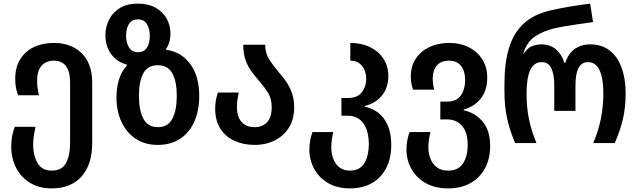

<svg xmlns="http://www.w3.org/2000/svg" viewBox="-20 -790 3520 1060"><path d="M265 250Q195 250 145 219Q95 188 68.5 135.5Q42 83 42 18Q42 -14 47.5 -41Q53 -68 62 -90H176Q172 -72 167.5 -46Q163 -20 163 8Q163 67 187 109.5Q211 152 265 152Q321 152 344 111Q367 70 367 -3V-334Q367 -455 277 -455Q234 -455 209.5 -427Q185 -399 185 -347Q185 -304 195 -264H80Q72 -285 68 -306Q64 -327 64 -354Q64 -419 92 -463.5Q120 -508 168 -530.5Q216 -553 277 -553Q373 -553 431 -496Q489 -439 489 -334V0Q489 118 430.5 184Q372 250 265 250Z M850 10Q780 10 729.5 -23.5Q679 -57 651 -116.5Q623 -176 623 -252Q623 -306 637 -351.5Q651 -397 681 -429V-433Q625 -448 593.5 -491.5Q562 -535 562 -595Q562 -642 582 -681.5Q602 -721 641.5 -745.5Q681 -770 742 -770Q798 -770 838 -748Q878 -726 899.5 -688.5Q921 -651 921 -606Q921 -552 896 -519V-516Q903 -514 910 -513Q988 -498 1034 -431.5Q1080 -365 1080 -261Q1080 -181 1053.5 -120Q1027 -59 975.5 -24.5Q924 10 850 10ZM742 -502Q776 -502 791.5 -527Q807 -552 807 -593Q807 -630 791.5 -656.5Q776 -683 741 -683Q707 -683 691.5 -657Q676 -631 676 -593Q676 -557 691.5 -529.5Q707 -502 742 -502ZM852 -88Q907 -88 931.5 -134.5Q956 -181 956 -261Q956 -340 931.5 -385Q907 -430 851 -430Q795 -430 771 -385Q747 -340 747 -261Q747 -181 771.5 -134.5Q796 -88 852 -88Z M1385 10Q1323 10 1273.5 -13Q1224 -36 1196 -80.5Q1168 -125 1168 -189Q1168 -216 1172 -237Q1176 -258 1183 -279H1298Q1294 -260 1291 -240.5Q1288 -221 1288 -198Q1288 -146 1313.5 -117Q1339 -88 1385 -88Q1430 -88 1455 -116Q1480 -144 1480 -197Q1480 -245 1460.5 -276.5Q1441 -308 1415 -338Q1394 -362 1372.5 -390Q1351 -418 1337 -454.5Q1323 -491 1323 -543H1444Q1444 -497 1466 -462.5Q1488 -428 1516 -395Q1538 -370 1558 -342Q1578 -314 1591 -278.5Q1604 -243 1604 -197Q1604 -133 1576 -87Q1548 -41 1498.5 -15.5Q1449 10 1385 10Z M1912 250Q1842 250 1792 221Q1742 192 1715 143Q1688 94 1688 36Q1688 8 1693 -17Q1698 -42 1705 -61H1820Q1816 -46 1812.5 -22.5Q1809 1 1809 24Q1809 57 1820 86.5Q1831 116 1854 134Q1877 152 1912 152Q1966 152 1991 112Q2016 72 2016 5Q2016 -69 1985.5 -110Q1955 -151 1900 -151H1865V-249H1901Q1954 -249 1978 -281Q2002 -313 2002 -354Q2002 -397 1979 -426Q1956 -455 1914 -455V-553Q1976 -553 2023.5 -529.5Q2071 -506 2097.5 -465Q2124 -424 2124 -371Q2124 -306 2089 -263Q2054 -220 1994 -205V-201Q2034 -193 2067.5 -168Q2101 -143 2120.5 -98.5Q2140 -54 2140 11Q2140 120 2079 185Q2018 250 1912 250Z M2454 250Q2381 250 2329.5 220.5Q2278 191 2251 142Q2224 93 2224 36Q2224 8 2229 -17Q2234 -42 2241 -61H2357Q2352 -45 2348.5 -22Q2345 1 2345 24Q2345 56 2356 85Q2367 114 2391 133Q2415 152 2454 152Q2510 152 2536 112.5Q2562 73 2562 9Q2562 -58 2531.5 -94.5Q2501 -131 2445 -131H2411V-229H2448Q2501 -229 2524.5 -263.5Q2548 -298 2548 -348Q2548 -397 2525.5 -426Q2503 -455 2459 -455Q2414 -455 2391.5 -428Q2369 -401 2369 -358Q2369 -328 2377 -295H2260Q2254 -314 2251 -330Q2248 -346 2248 -368Q2248 -424 2275 -465.5Q2302 -507 2350 -530Q2398 -553 2460 -553Q2522 -553 2569.5 -528.5Q2617 -504 2643.5 -461Q2670 -418 2670 -362Q2670 -292 2635 -247Q2600 -202 2540 -185V-181Q2600 -169 2643 -120.5Q2686 -72 2686 15Q2686 86 2658 138.5Q2630 191 2578 220.5Q2526 250 2454 250Z M2824 0Q2793 -73 2779 -139.5Q2765 -206 2765 -283V-328Q2765 -440 2789.5 -523Q2814 -606 2870.5 -659Q2927 -712 3022 -733Q3112 -754 3238 -770L3254 -668Q3216 -663 3175.5 -657Q3135 -651 3099 -645Q3063 -639 3039 -633Q2983 -620 2936.5 -590.5Q2890 -561 2869 -495H2872Q2893 -526 2918.5 -535.5Q2944 -545 2970 -545Q3016 -545 3048.5 -518Q3081 -491 3096 -443H3101Q3116 -492 3151.5 -518.5Q3187 -545 3239 -545Q3302 -545 3345.5 -511.5Q3389 -478 3411.5 -417Q3434 -356 3434 -275Q3434 -198 3419.5 -135Q3405 -72 3374 0H3255Q3311 -129 3311 -274Q3311 -356 3290.5 -401.5Q3270 -447 3226 -447Q3157 -447 3157 -319V-178H3040V-319Q3040 -380 3023.5 -413.5Q3007 -447 2971 -447Q2929 -447 2908 -404.5Q2887 -362 2887 -273Q2887 -197 2900.5 -131.5Q2914 -66 2942 0Z"/></svg>

Font: Noto Sans Georgian SemiCondensed SemiBold
Style: Regular
Weight: 600
Width: 4
Designer: Monotype Design Team, Akaki Razmadze
Foundry: Google LLC
Version: Version 2.005; ttfautohint (v1.8.4.7-5d5b)